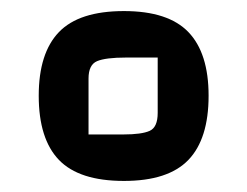

<svg xmlns="http://www.w3.org/2000/svg" viewBox="-20 -704 447 347"><path d="M204 -684Q284 -684 320.5 -646Q357 -608 357 -531Q357 -453 320.5 -415Q284 -377 204 -377Q123 -377 86.5 -415Q50 -453 50 -531Q50 -608 86.5 -646Q123 -684 204 -684ZM203 -461Q236 -461 250.5 -467.5Q265 -474 265 -500V-600H208Q171 -600 155.5 -593.5Q140 -587 140 -562V-461Z"/></svg>

Font: Changa Medium
Style: Regular
Weight: 500
Designer: Eduardo Rodriguez Tunni
Foundry: Eduardo Rodriguez Tunni
Version: Version 2.002; ttfautohint (v1.5) -l 8 -r 50 -G 150 -x 14 -H